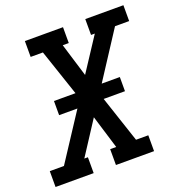

<svg xmlns="http://www.w3.org/2000/svg" viewBox="-141 -846 892 956"><g transform="rotate(-20 304.5 -367.5)"><path d="M-9 0V-84H66L227 -330H130V-405H244L161 -651H96V-735H298V-651H266L320 -474L436 -651H416V-735H618V-651H543L383 -405H479V-330H366L448 -84H513V0H311V-84H343L289 -261L174 -84H193V0Z"/></g></svg>

Font: Iosevka Slab Medium Extended
Style: Italic
Weight: 500
Width: 7
Italic angle: -9°
Monospace: yes
Designer: Belleve Invis
Foundry: Belleve Invis
Version: Version 11.1.0; ttfautohint (v1.8.3)